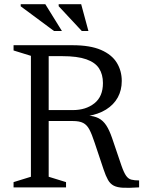

<svg xmlns="http://www.w3.org/2000/svg" viewBox="-20 -891 685 913"><path d="M326 -367.5Q388.5 -367.5 429 -399.8Q469.5 -432 469.5 -496Q469.5 -537 451.2 -565.5Q433 -594 390.5 -609Q348 -624 275.5 -624H145.5L146.5 -676H324.5Q409 -676 460.5 -653.5Q512 -631 535.5 -592.5Q559 -554 559 -506Q559 -462 540 -427.5Q521 -393 484.2 -370Q447.5 -347 393 -338.5V-342Q427 -340 448.5 -329Q470 -318 485 -295.2Q500 -272.5 513 -234.5L557.5 -103.5Q569 -70.5 579.5 -55.5Q590 -40.5 604.5 -36.8Q619 -33 641.5 -33V0Q594.5 3 566 1.8Q537.5 0.5 520.8 -8.2Q504 -17 493.5 -35.5Q483 -54 472.5 -85.5L430 -212.5Q417 -252.5 405.2 -274.8Q393.5 -297 375.8 -306.2Q358 -315.5 326.5 -315.5H146.5L145.5 -367.5ZM211.5 -676V-50.5L294 -25V0H44.5V-25L127 -50.5V-625.5L44.5 -651V-676ZM274.5 -743.5H237L78.5 -861V-871H195.5ZM400.5 -743.5H369L259 -861.5V-871H366Z"/></svg>

Font: Newsreader 16pt 16pt
Style: Regular
Weight: 400
Version: Version 1.003